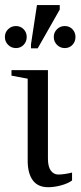

<svg xmlns="http://www.w3.org/2000/svg" viewBox="-24 -740 323 769"><path d="M168 -104.5Q168 -72.8 179.4 -56.9Q190.9 -41 209.5 -41Q231.9 -41 264.6 -48.8V-17.1Q247.6 -4.9 220.7 2.4Q193.8 9.8 168.9 9.8Q127.4 9.8 107.2 -18.1Q86.9 -45.9 86.9 -96.2V-424.8L22 -437V-459H168ZM100.1 -546.4V-562.5L124 -719.7H215.3V-701.7L127 -546.4ZM278.3 -591.8Q278.3 -573.2 266.1 -560.3Q253.9 -547.4 235.4 -547.4Q217.3 -547.4 204.3 -560.3Q191.4 -573.2 191.4 -591.8Q191.4 -610.4 204.3 -623Q217.3 -635.7 235.4 -635.7Q253.9 -635.7 266.1 -623Q278.3 -610.4 278.3 -591.8ZM83 -591.8Q83 -573.2 70.6 -560.3Q58.1 -547.4 40 -547.4Q21.5 -547.4 8.5 -560.3Q-4.4 -573.2 -4.4 -591.8Q-4.4 -610.4 8.5 -623Q21.5 -635.7 40 -635.7Q58.1 -635.7 70.6 -623Q83 -610.4 83 -591.8Z"/></svg>

Font: Tinos
Style: Regular
Weight: 400
Designer: Steve Matteson
Foundry: Monotype Imaging Inc.
Version: Version 1.23